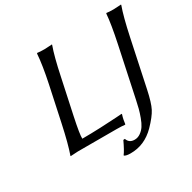

<svg xmlns="http://www.w3.org/2000/svg" viewBox="-177 -827 1179 1177"><g transform="rotate(-30 412.5 -238.0)"><path d="M231.4 -200.2Q206.1 -81.5 208.5 -54.2Q268.1 -54.2 339.1 -57.1Q410.2 -60.1 451.7 -63L493.2 -65.9L494.1 -62Q488.8 -45.9 485.4 -28.8Q485.4 -27.8 481 0L478.5 2.9Q455.1 0 418.9 0H146L93.3 2.9L92.8 0Q117.2 -67.9 145.5 -200.2L197.8 -444.8Q223.6 -566.9 229 -645L231.9 -647.9Q249.5 -645 283.2 -645L335.9 -647.9V-645Q311.5 -578.6 283.7 -444.8ZM612.3 -95.2 686.5 -444.8Q713.9 -574.2 719.2 -645L721.7 -647.9Q738.3 -645 772 -645Q772 -645 824.7 -647.9L825.2 -645Q800.8 -578.6 772.5 -444.8L703.1 -117.2Q685.1 -32.2 665.5 5.6Q646 43.5 594.7 96.2Q519.5 172.4 420.4 171.9Q389.6 171.9 377.4 163.1L377 160.2Q394 138.7 422.4 78.1L433.6 77.1Q445.3 112.3 484.4 111.8Q506.8 111.8 526.1 98.1Q545.4 84.5 558.1 65.2Q570.8 45.9 582 15.1Q593.3 -15.6 599.4 -39.3Q605.5 -63 612.3 -95.2Z"/></g></svg>

Font: Linux Biolinum O
Style: Italic
Weight: 400
Italic angle: -12°
Designer: Philipp H. Poll
Foundry: Philipp H. Poll
Version: Version 1.1.3